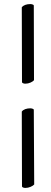

<svg xmlns="http://www.w3.org/2000/svg" viewBox="-20 -799 252 943"><path d="M87 -763 88 -396Q88 -392 93.5 -390Q99 -388 104 -388Q118 -388 130 -393.5Q142 -399 147 -405L146 -772Q146 -775 140 -777Q134 -779 129 -779Q115 -779 104 -775Q93 -771 87 -763ZM87 -251 88 116Q88 120 93.5 122Q99 124 104 124Q118 124 130.5 118.5Q143 113 148 107L146 -260Q146 -263 140 -265Q134 -267 129 -267Q115 -267 104 -263Q93 -259 87 -251Z"/></svg>

Font: Vermiglione
Style: Italic
Weight: 400
Italic angle: -11°
Version: Version 1.105